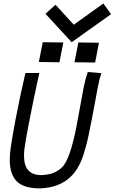

<svg xmlns="http://www.w3.org/2000/svg" viewBox="-20 -1041 637 1066"><path d="M377.9 -806.6 232.4 -964.4 288.1 -1014.6 389.6 -903.8 553.7 -1021.5 596.7 -962.4ZM217.3 -806.6 331.5 -805.2 310.1 -695.3 195.8 -696.8ZM415 -805.2 529.3 -803.7 508.3 -693.8 393.6 -695.3ZM467.3 -641.1 542.5 -634.8Q532.2 -605.5 523.4 -558.1Q517.1 -524.4 505.4 -461.9Q493.7 -399.4 488.3 -371.1L482.4 -342.8Q472.2 -289.6 464.6 -257.3Q457 -225.1 443.8 -183.6Q430.7 -142.1 412.6 -111.3Q394.5 -80.6 370.6 -58.1Q308.6 1 202.6 4.9Q111.8 4.9 73 -34.4Q34.2 -73.7 34.2 -152.3Q34.2 -184.1 39.1 -218.3Q46.9 -275.4 66.9 -380.4Q92.3 -512.7 121.1 -635.7H198.2Q165 -484.4 140.1 -355.5Q120.6 -253.9 115.7 -214.4Q113.3 -192.4 113.3 -177.2Q113.3 -121.1 137.5 -95Q161.6 -68.8 210.4 -68.8Q249 -70.8 273.4 -79.8Q297.9 -88.9 322.3 -109.9Q368.7 -151.9 405.3 -342.8Q410.6 -370.6 423.6 -441.9Q436.5 -513.2 444.8 -557.1Q454.1 -603.5 467.3 -641.1Z"/></svg>

Font: Fantasque Sans Mono
Style: Italic
Weight: 400
Italic angle: -11°
Monospace: yes
Designer: Jany Belluz
Version: Version 1.8.0 ; ttfautohint (v1.8.2)